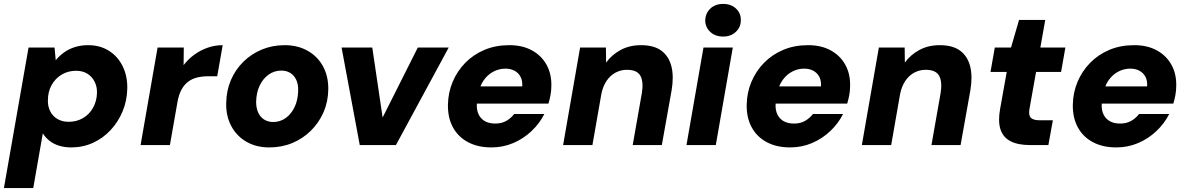

<svg xmlns="http://www.w3.org/2000/svg" viewBox="-38 -742 6075 982"><path d="M-18 220 108 -499H241L247 -434Q266 -457 290.5 -474.5Q315 -492 346 -501.5Q377 -511 413 -511Q474 -511 519.5 -482Q565 -453 589.5 -403Q614 -353 613 -290Q612 -228 589.5 -173.5Q567 -119 528 -77Q489 -35 437.5 -11.5Q386 12 326 12Q292 12 263.5 3Q235 -6 214.5 -22.5Q194 -39 181 -60L132 220ZM313 -119Q354 -119 386.5 -138Q419 -157 438 -191Q457 -225 458 -267Q459 -298 446 -324Q433 -350 409 -365Q385 -380 351 -380Q310 -380 277.5 -360.5Q245 -341 226 -307Q207 -273 207 -229Q206 -198 219 -172.5Q232 -147 256.5 -133Q281 -119 313 -119Z M681 0 768 -499H902L901 -409Q925 -440 956 -462.5Q987 -485 1024 -498Q1061 -511 1101 -511L1073 -352H1028Q998 -352 972 -346Q946 -340 925.5 -325Q905 -310 891 -285Q877 -260 870 -222L831 0Z M1339 12Q1272 12 1221.5 -17.5Q1171 -47 1144 -99Q1117 -151 1119 -216Q1120 -279 1143 -332.5Q1166 -386 1206.5 -426Q1247 -466 1301 -488.5Q1355 -511 1418 -511Q1485 -511 1536 -482Q1587 -453 1614.5 -402Q1642 -351 1641 -284Q1640 -221 1616.5 -167.5Q1593 -114 1552 -73.5Q1511 -33 1457 -10.5Q1403 12 1339 12ZM1359 -118Q1395 -118 1423.5 -138.5Q1452 -159 1469 -195Q1486 -231 1487 -278Q1488 -311 1477 -334Q1466 -357 1446.5 -369Q1427 -381 1401 -381Q1365 -381 1336 -360.5Q1307 -340 1290 -304Q1273 -268 1272 -221Q1272 -189 1283 -165.5Q1294 -142 1314 -130Q1334 -118 1359 -118Z M1802 0 1709 -499H1866L1919 -141L2099 -499H2257L1987 0Z M2475 12Q2406 12 2355.5 -15Q2305 -42 2278.5 -91Q2252 -140 2253 -206Q2254 -268 2277 -323Q2300 -378 2341.5 -420.5Q2383 -463 2440 -487Q2497 -511 2567 -511Q2634 -511 2682.5 -484.5Q2731 -458 2757 -411.5Q2783 -365 2782 -304Q2782 -279 2777.5 -255Q2773 -231 2767 -212H2358L2374 -300H2633Q2635 -329 2624.5 -349Q2614 -369 2594 -380Q2574 -391 2547 -391Q2515 -391 2486 -376Q2457 -361 2436 -331.5Q2415 -302 2408 -257L2403 -227Q2397 -193 2406 -166.5Q2415 -140 2437.5 -125Q2460 -110 2495 -110Q2528 -110 2552 -124Q2576 -138 2592 -159H2746Q2722 -111 2681 -72Q2640 -33 2587.5 -10.5Q2535 12 2475 12Z M2842 0 2929 -499H3061L3062 -422Q3091 -462 3136.5 -486.5Q3182 -511 3240 -511Q3307 -511 3345 -482.5Q3383 -454 3396 -402.5Q3409 -351 3397 -280L3347 0H3198L3245 -267Q3254 -323 3237.5 -354Q3221 -385 3168 -385Q3137 -385 3110 -370.5Q3083 -356 3064.5 -328.5Q3046 -301 3038 -263L2992 0Z M3473 0 3560 -499H3710L3623 0ZM3661 -555Q3620 -555 3594.5 -579Q3569 -603 3569 -638Q3570 -674 3595 -698Q3620 -722 3661 -722Q3701 -722 3726.5 -698Q3752 -674 3751 -638Q3751 -603 3725.5 -579Q3700 -555 3661 -555Z M4003 12Q3934 12 3883.5 -15Q3833 -42 3806.5 -91Q3780 -140 3781 -206Q3782 -268 3805 -323Q3828 -378 3869.5 -420.5Q3911 -463 3968 -487Q4025 -511 4095 -511Q4162 -511 4210.5 -484.5Q4259 -458 4285 -411.5Q4311 -365 4310 -304Q4310 -279 4305.5 -255Q4301 -231 4295 -212H3886L3902 -300H4161Q4163 -329 4152.5 -349Q4142 -369 4122 -380Q4102 -391 4075 -391Q4043 -391 4014 -376Q3985 -361 3964 -331.5Q3943 -302 3936 -257L3931 -227Q3925 -193 3934 -166.5Q3943 -140 3965.5 -125Q3988 -110 4023 -110Q4056 -110 4080 -124Q4104 -138 4120 -159H4274Q4250 -111 4209 -72Q4168 -33 4115.5 -10.5Q4063 12 4003 12Z M4370 0 4457 -499H4589L4590 -422Q4619 -462 4664.5 -486.5Q4710 -511 4768 -511Q4835 -511 4873 -482.5Q4911 -454 4924 -402.5Q4937 -351 4925 -280L4875 0H4726L4773 -267Q4782 -323 4765.5 -354Q4749 -385 4696 -385Q4665 -385 4638 -370.5Q4611 -356 4592.5 -328.5Q4574 -301 4566 -263L4520 0Z M5231 0Q5167 0 5129 -20.5Q5091 -41 5078.5 -82Q5066 -123 5077 -184L5111 -374H5028L5050 -499H5133L5174 -640H5308L5283 -499H5411L5389 -374H5261L5227 -183Q5222 -151 5235 -139Q5248 -127 5277 -127H5347L5324 0Z M5671 12Q5602 12 5551.5 -15Q5501 -42 5474.5 -91Q5448 -140 5449 -206Q5450 -268 5473 -323Q5496 -378 5537.5 -420.5Q5579 -463 5636 -487Q5693 -511 5763 -511Q5830 -511 5878.5 -484.5Q5927 -458 5953 -411.5Q5979 -365 5978 -304Q5978 -279 5973.5 -255Q5969 -231 5963 -212H5554L5570 -300H5829Q5831 -329 5820.5 -349Q5810 -369 5790 -380Q5770 -391 5743 -391Q5711 -391 5682 -376Q5653 -361 5632 -331.5Q5611 -302 5604 -257L5599 -227Q5593 -193 5602 -166.5Q5611 -140 5633.5 -125Q5656 -110 5691 -110Q5724 -110 5748 -124Q5772 -138 5788 -159H5942Q5918 -111 5877 -72Q5836 -33 5783.5 -10.5Q5731 12 5671 12Z"/></svg>

Font: DM Sans 20pt Black
Style: Italic
Weight: 900
Italic angle: -10°
Version: Version 4.004;gftools[0.9.30]